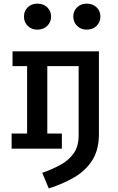

<svg xmlns="http://www.w3.org/2000/svg" viewBox="-20 -827 655 1068"><path d="M188.2 -806.7Q221.5 -806.7 242.8 -786.2Q264.1 -765.6 264.1 -734.9Q264.1 -704.1 242.8 -683.1Q221.5 -662.1 188.2 -662.1Q154.9 -662.1 134.1 -683.1Q113.3 -704.1 113.3 -734.9Q113.3 -765.6 134.1 -786.2Q154.9 -806.7 188.2 -806.7ZM462.6 -806.7Q495.9 -806.7 517.2 -786.2Q538.5 -765.6 538.5 -734.9Q538.5 -704.1 517.2 -683.1Q495.9 -662.1 462.6 -662.1Q429.7 -662.1 408.7 -683.1Q387.7 -704.1 387.7 -734.9Q387.7 -765.6 408.7 -786.2Q429.7 -806.7 462.6 -806.7ZM530.3 -541.5V-82.1Q530.3 4.6 494.6 62.3Q459 120 395.9 157.7Q332.8 195.4 251.3 221L214.9 134.4Q270.8 114.9 316.7 89.7Q362.6 64.6 390 25.9Q417.4 -12.8 417.4 -73.8V-459H243.1V-84.1H324.1V0H44.6V-84.1H130.8V-459H49.7V-541.5Z"/></svg>

Font: Fira Code Medium
Style: Regular
Weight: 500
Designer: Carrois Corporate, Edenspiekermann AG, Nikita Prokopov
Foundry: Carrois Corporate, Edenspiekermann AG, Nikita Prokopov
Version: Version 6.002